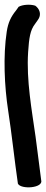

<svg xmlns="http://www.w3.org/2000/svg" viewBox="-21 -715 198 826"><path d="M8 -579C-8 -474 -2 -344 14 -240C29 -144 42 -21 56 75C68 101 168 95 156 59C150 16 140 -70 132 -127C116 -241 92 -369 100 -491C104 -552 109 -585 129 -611L141 -628C160 -652 149 -678 130 -691H129C110 -697 76 -696 58 -685V-684L48 -670C26 -643 14 -618 8 -579Z"/></svg>

Font: Stray Cat
Style: ExBlkExt
Weight: 1000
Version: Version 1.0